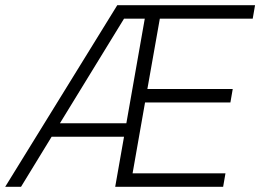

<svg xmlns="http://www.w3.org/2000/svg" viewBox="-44 -720 1003 740"><path d="M572 -648 524 -377H853L844 -325H515L467 -52H825L816 0H400L434 -193H155L37 0H-24L408 -700H939L930 -648ZM514 -648H434L187 -245H443Z"/></svg>

Font: Chakra Petch Light
Style: Italic
Weight: 300
Italic angle: -10°
Designer: Katatrad Aksorn Co.,Ltd.
Foundry: Cadson Demak Co.,Ltd.
Version: Version 1.000; ttfautohint (v1.6)